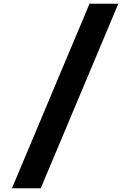

<svg xmlns="http://www.w3.org/2000/svg" viewBox="-20 -880 692 1020"><path d="M608.5 -860H455.5L43.5 120H196.5Z"/></svg>

Font: Sztylet
Style: Bd
Weight: 700
Foundry: Cannot Into Space Fonts, PlusOne Fonts
Version: Version 0.12